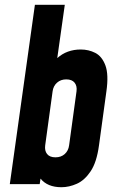

<svg xmlns="http://www.w3.org/2000/svg" viewBox="-20 -770 499 803"><path d="M237 13Q178.5 13 149.5 -23L146 0H21L126 -750H251L219.5 -527Q259.5 -563 318 -563Q350.5 -563 378.5 -548.8Q406.5 -534.5 420.8 -496.5Q435 -458.5 425 -388L394 -162Q384.5 -91.5 359.2 -53.8Q334 -16 301.5 -1.5Q269 13 237 13ZM212 -112Q235.5 -112 250.8 -125.8Q266 -139.5 269 -162L300 -388Q303 -410.5 292 -424.2Q281 -438 257 -438Q234 -438 218.5 -424.2Q203 -410.5 200 -388L169 -162Q166 -139.5 177 -125.8Q188 -112 212 -112Z"/></svg>

Font: Mohave
Style: Bold Italic
Weight: 700
Italic angle: -8°
Designer: Gumpita Rahayu
Foundry: Tokotype
Version: Version 2.003; ttfautohint (v1.8.3)